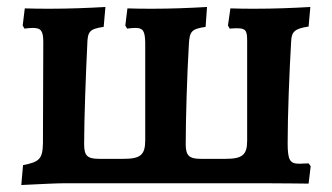

<svg xmlns="http://www.w3.org/2000/svg" viewBox="-20 -525 950 550"><path d="M41 5C102 2 143 0 162 0H747C814 0 838 1 864 1L870 -49L864 -57C855 -57 845 -56 838 -56C811 -56 804 -65 804 -115C804 -196 809 -321 814 -406C815 -435 825 -443 864 -449L869 -505C817 -502 765 -500 712 -500C688 -500 664 -500 640 -501L633 -452L638 -443C647 -444 654 -444 660 -444C685 -444 688 -436 688 -407V-122C688 -81 674 -70 626 -70H555C522 -70 512 -79 512 -112C512 -184 516 -314 521 -397C523 -435 528 -442 569 -448L573 -505C521 -502 470 -500 418 -500C394 -500 369 -500 345 -501L339 -452L344 -443C350 -444 361 -445 368 -445C390 -445 395 -436 396 -404V-123C396 -81 382 -70 334 -70H264C230 -70 221 -79 221 -112C221 -184 226 -315 230 -397C231 -435 236 -442 277 -448L282 -505C229 -502 177 -500 125 -500C101 -500 76 -500 51 -501L45 -452L50 -443C56 -444 68 -445 74 -445C98 -445 104 -436 104 -404L103 -114C102 -70 93 -61 46 -52Z"/></svg>

Font: Alegreya SC
Style: Bold
Weight: 700
Designer: Juan Pablo del Peral
Foundry: Huerta Tipografica
Version: Version 2.007;PS 002.007;hotconv 1.0.88;makeotf.lib2.5.64775